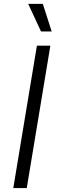

<svg xmlns="http://www.w3.org/2000/svg" viewBox="-20 -961 294 981"><path d="M237.3 -727.5 116.7 0H47.9L168.5 -727.5ZM189.5 -800.3 124 -941.4H198.7L244.1 -800.3Z"/></svg>

Font: Inter 17pt Light
Style: Italic
Weight: 300
Italic angle: -9.3988°
Version: Version 4.001;git-66647c0bb